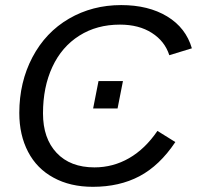

<svg xmlns="http://www.w3.org/2000/svg" viewBox="-20 -718 768 748"><path d="M593.3 -208 663.1 -164.6Q601.6 -72.8 523.4 -31.5Q445.3 9.8 341.8 9.8Q253.4 9.8 188.5 -25.9Q123.5 -61 89.4 -126.5Q55.2 -191.9 55.2 -277.8Q55.2 -397.9 106.4 -495.1Q157.7 -592.3 248.8 -645.3Q339.8 -698.2 452.1 -698.2Q558.1 -698.2 631.1 -654.1Q704.1 -609.9 727.5 -529.8L639.6 -502.9Q622.1 -557.6 571.5 -589.8Q521 -622.1 447.3 -622.1Q356.9 -622.1 289.1 -579.1Q220.7 -536.1 184.1 -457.5Q147.5 -378.9 147.5 -276.4Q147.5 -178.7 200.7 -122.3Q253.9 -65.9 348.1 -65.9Q420.4 -65.9 482.9 -101.8Q545.4 -137.7 593.3 -208ZM459 -402.3 438 -295.4H342.8L363.8 -402.3Z"/></svg>

Font: Arimo
Style: Italic
Weight: 400
Italic angle: -12°
Designer: Steve Matteson
Foundry: Monotype Imaging Inc.
Version: Version 1.33